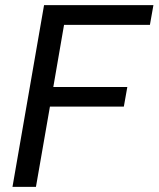

<svg xmlns="http://www.w3.org/2000/svg" viewBox="-20 -731 620 751"><path d="M464.4 -314H175.3L120.6 0H28.8L152.3 -710.9H580.1L566.4 -633.8H230.5L188.5 -390.6H478Z"/></svg>

Font: Roboto
Style: Italic
Weight: 400
Italic angle: -12°
Designer: Google
Version: Version 2.134; 2016; ttfautohint (v1.6)